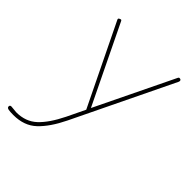

<svg xmlns="http://www.w3.org/2000/svg" viewBox="-217 -482 815 815"><g transform="rotate(45 190.5 -74.0)"><path d="M387 -379Q397 -379 397 -371Q397 -369 396 -366L178 85Q144 155 104 193Q64 231 -1 231Q-20 231 -30.5 229Q-41 227 -41 219Q-41 211 -32 211L0 214Q56 214 92.5 180Q129 146 163 77L202 -4L26 -366Q22 -373 27.5 -376Q33 -379 36 -379Q39 -379 41 -374L211 -23L381 -374Q383 -379 387 -379Z"/></g></svg>

Font: Flamenco Light
Style: Regular
Weight: 300
Designer: Luciano Vergara
Foundry: Luciano Vergara
Version: Version 1.003